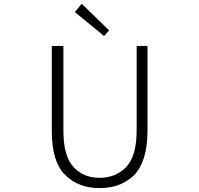

<svg xmlns="http://www.w3.org/2000/svg" viewBox="-20 -968 1040 1001"><path d="M499 12.7Q388.7 12.7 319.3 -56.2Q250 -125 250 -285.2V-728.5H310.5V-288.1Q310.5 -155.3 362.3 -98.1Q414.1 -41 499 -41Q585 -41 638.7 -98.1Q692.4 -155.3 692.4 -288.1V-728.5H749V-285.2Q749 -202.1 729 -142.1Q709 -82 672.9 -49.3Q636.7 -16.6 593.8 -2Q550.8 12.7 499 12.7ZM522.5 -780.3 370.1 -905.3 406.2 -948.2 548.8 -809.6Z"/></svg>

Font: Gen Shin Gothic Monospace Light
Style: Regular
Weight: 300
Designer: [Source Han Sans]
Ryoko NISHIZUKA  (kana & ideographs); Paul D. Hunt (Latin, Greek & Cyrillic); Wenlong ZHANG  (bopomofo
Version: Version 1.002.20150607